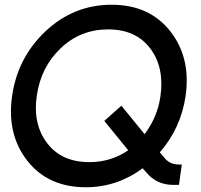

<svg xmlns="http://www.w3.org/2000/svg" viewBox="-20 -780 847 810"><path d="M747 -86 735 0H711Q640 0 596 -54L582 -70Q473 10 343 10Q183 10 95.5 -101.5Q8 -213 31 -375Q54 -537 172.5 -648.5Q291 -760 451 -760Q610 -760 698 -648.5Q786 -537 763 -375Q743 -239 654 -137L674 -114Q696 -86 735 -86ZM357 -96Q448 -96 521 -146L420 -270L492 -334L590 -214Q645 -287 657 -375Q674 -496 613.5 -576Q553 -656 436 -656Q319 -656 235.5 -576Q152 -496 135 -375Q118 -256 179 -176Q240 -96 357 -96Z"/></svg>

Font: Oakes Grotesk Medium
Style: Italic
Weight: 500
Italic angle: -8°
Designer: Samuel Oakes
Foundry: Samuel Oakes
Version: Version 1.000;PS 001.000;hotconv 1.0.88;makeotf.lib2.5.64775